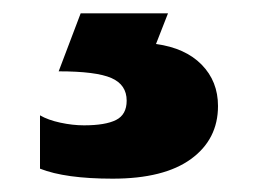

<svg xmlns="http://www.w3.org/2000/svg" viewBox="-20 -20 387 288"><path d="M40 233V153Q52 160 70.5 164Q89 168 106 168Q138 168 154 160Q170 152 170 131Q170 107 147 97Q124 87 68 87L101 0H232L214 46Q258 52 282.5 77Q307 102 307 139Q307 189 266.5 218.5Q226 248 149 248Q78 248 40 233Z"/></svg>

Font: Prompt ExtraBold
Style: Regular
Weight: 800
Designer: Katatrad Team
Foundry: CadsonDemak
Version: Version 1.001